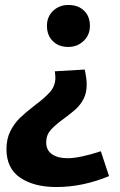

<svg xmlns="http://www.w3.org/2000/svg" viewBox="-20 -568 483 773"><path d="M255 -379Q216 -379 192.5 -402.5Q169 -426 169 -464Q169 -501 194 -524.5Q219 -548 255 -548Q295 -548 318.5 -525Q342 -502 342 -464Q342 -427 316.5 -403Q291 -379 255 -379ZM329 -227Q329 -194 316.5 -170Q304 -146 286 -129.5Q268 -113 238 -91Q202 -65 184 -44.5Q166 -24 166 5Q166 37 189.5 53Q213 69 252 69Q300 69 386 41L419 141Q313 185 207 185Q117 185 61.5 147.5Q6 110 6 32Q6 -9 22 -40.5Q38 -72 60.5 -93.5Q83 -115 119 -143Q162 -175 182.5 -199Q203 -223 203 -256L201 -281L321 -288Q329 -253 329 -227Z"/></svg>

Font: Bitter Pro OGT
Style: Bold
Weight: 700
Designer: Sol Matas, and Bitter project Authors
Foundry: Sol Matas
Version: Version 2.110